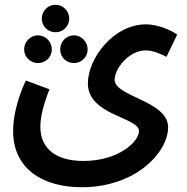

<svg xmlns="http://www.w3.org/2000/svg" viewBox="-20 -554 782 804"><path d="M213 -419C244 -419 270 -444 270 -476C270 -508 244 -534 213 -534C180 -534 155 -508 155 -476C155 -444 180 -419 213 -419ZM35 -5C35 153 159 230 322 230C551 230 684 82 684 -21C684 -132 460 -149 460 -220C460 -265 518 -343 591 -343C621 -343 656 -327 677 -316L722 -409C692 -431 637 -452 591 -452C455 -452 348 -309 348 -205C348 -70 562 -64 562 -5C562 38 478 120 329 120C218 120 149 71 149 -23C149 -64 161 -113 187 -180L88 -217C44 -121 35 -48 35 -5ZM139 -290C171 -290 197 -315 197 -347C197 -379 171 -406 139 -406C107 -406 81 -379 81 -347C81 -315 107 -290 139 -290ZM290 -290C321 -290 347 -315 347 -347C347 -379 321 -406 290 -406C257 -406 232 -379 232 -347C232 -315 257 -290 290 -290Z"/></svg>

Font: Noto Sans Arabic Cond SemBd
Style: Regular
Weight: 600
Width: 3
Designer: Monotype Design Team, Nadine Chahine, Nizar Qandah and Khaled Hosny
Foundry: Monotype Imaging Inc.
Version: Version 2.012